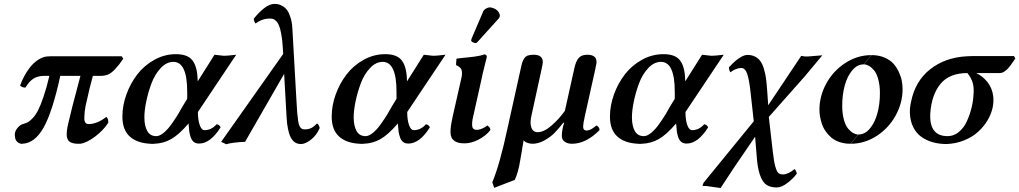

<svg xmlns="http://www.w3.org/2000/svg" viewBox="-20 -718 5160 972"><path d="M596.2 -433.1 604 -420.9Q561.5 -356.9 527.8 -340.8Q508.3 -334 497.1 -334H450.2Q436.5 -287.1 413.1 -181.2Q407.2 -150.9 407.2 -127Q405.8 -117.2 408.2 -106Q412.6 -89.8 428.2 -89.8Q471.2 -89.8 518.1 -126Q522.9 -124 525.9 -115.2Q528.8 -106.4 527.8 -96.2Q503.4 -58.1 461.2 -26.4Q418.9 5.4 386.2 9.8H370.1Q344.2 8.3 332 -1Q319.8 -10.3 317.9 -30.8Q316.4 -53.2 325.2 -91.8Q336.4 -144 387.2 -334H285.2Q246.1 -153.8 201.2 -73Q156.2 7.8 91.8 9.8Q86.4 11.2 80.1 7.8Q63 2 57.1 -17.1Q55.2 -26.9 55.2 -32.2Q54.2 -37.1 56.2 -46.9Q60.1 -61.5 72.3 -74.5Q84.5 -87.4 99.1 -90.8Q111.8 -94.7 121.1 -99.4Q130.4 -104 145.3 -119.6Q160.2 -135.3 172.6 -159.4Q185.1 -183.6 200.4 -228.5Q215.8 -273.4 230 -334H205.1Q170.9 -334 148.9 -319.6Q127 -305.2 108.9 -274.9Q102.5 -273.4 93 -277.3Q83.5 -281.2 82 -285.2Q89.8 -308.1 102.3 -331.5Q114.7 -355 131.8 -377Q148.9 -398.9 171.4 -414.1Q193.8 -429.2 216.8 -432.1Q220.2 -432.1 226.8 -432.6Q233.4 -433.1 236.8 -433.1Z M904.8 -180.2 927.7 -217.8V-253.9Q927.7 -404.8 857.9 -404.8Q822.8 -404.8 793.2 -373Q763.7 -341.3 746.6 -295.2Q729.5 -249 720.2 -203.4Q710.9 -157.7 710.9 -124Q710.9 -80.6 725.6 -54.7Q740.2 -28.8 771 -28.8Q788.1 -28.8 808.8 -45.9Q829.6 -63 849.1 -90.8Q868.7 -118.7 881.1 -138.9Q893.6 -159.2 904.8 -180.2ZM980 -324.2 981 -306.2 1065.9 -440.9Q1102.5 -436 1108.9 -436H1122.6Q1127.4 -435.5 1175.8 -440.9L981.9 -150.9Q981.9 -111.8 991 -85.4Q1000 -59.1 1015.6 -59.1Q1050.3 -59.1 1076.7 -88.9Q1091.3 -86.9 1096.7 -73.2Q1044.9 8.8 987.8 8.8Q972.2 8.8 961.9 1.2Q951.7 -6.3 946 -21.5Q940.4 -36.6 938.2 -52.7Q936 -68.8 934.6 -92.8Q885.3 -35.6 846.2 -13.7Q807.1 8.3 760.7 9.8Q752 11.2 741.7 9.8Q673.8 6.8 636.7 -27.1Q599.6 -61 599.6 -127.9Q599.6 -183.6 619.9 -239.7Q640.1 -295.9 675 -341.3Q710 -386.7 761.5 -415.3Q813 -443.8 870.6 -443.8Q928.2 -443.8 952.6 -414.3Q977.1 -384.8 980 -324.2Z M1598.6 -69.8Q1581.5 -31.7 1553.5 -10.3Q1525.4 11.2 1503.4 11.2Q1469.2 11.2 1451.9 -22.2Q1434.6 -55.7 1430.7 -126L1418.5 -344.2L1220.7 0Q1157.2 2.4 1125.5 12.2L1099.6 0L1413.6 -444.8L1411.6 -478Q1409.2 -517.6 1403.8 -546.1Q1398.4 -574.7 1392.3 -589.4Q1386.2 -604 1377.2 -612.3Q1368.2 -620.6 1361.6 -622.3Q1355 -624 1345.7 -624Q1306.6 -624 1274.4 -599.1Q1271.5 -600.6 1268.1 -608.4Q1264.6 -616.2 1264.6 -623Q1289.1 -654.3 1316.9 -676.3Q1344.7 -698.2 1369.6 -698.2Q1379.9 -698.2 1389.2 -696.3Q1398.4 -694.3 1411.6 -686.5Q1424.8 -678.7 1434.3 -665.5Q1443.8 -652.3 1451.4 -627.4Q1459 -602.5 1460.4 -568.8L1480.5 -213.9Q1482.4 -172.4 1484.6 -147.2Q1486.8 -122.1 1489.7 -104Q1492.7 -85.9 1497.3 -77.9Q1502 -69.8 1507.6 -66.4Q1513.2 -63 1522.5 -63Q1539.6 -63 1553.5 -68.8Q1567.4 -74.7 1584.5 -92.8Q1589.4 -91.3 1593.5 -83.5Q1597.7 -75.7 1598.6 -69.8Z M1964.4 -180.2 1987.3 -217.8V-253.9Q1987.3 -404.8 1917.5 -404.8Q1882.3 -404.8 1852.8 -373Q1823.2 -341.3 1806.2 -295.2Q1789.1 -249 1779.8 -203.4Q1770.5 -157.7 1770.5 -124Q1770.5 -80.6 1785.2 -54.7Q1799.8 -28.8 1830.6 -28.8Q1847.7 -28.8 1868.4 -45.9Q1889.2 -63 1908.7 -90.8Q1928.2 -118.7 1940.7 -138.9Q1953.1 -159.2 1964.4 -180.2ZM2039.6 -324.2 2040.5 -306.2 2125.5 -440.9Q2162.1 -436 2168.5 -436H2182.1Q2187 -435.5 2235.4 -440.9L2041.5 -150.9Q2041.5 -111.8 2050.5 -85.4Q2059.6 -59.1 2075.2 -59.1Q2109.9 -59.1 2136.2 -88.9Q2150.9 -86.9 2156.2 -73.2Q2104.5 8.8 2047.4 8.8Q2031.7 8.8 2021.5 1.2Q2011.2 -6.3 2005.6 -21.5Q2000 -36.6 1997.8 -52.7Q1995.6 -68.8 1994.1 -92.8Q1944.8 -35.6 1905.8 -13.7Q1866.7 8.3 1820.3 9.8Q1811.5 11.2 1801.3 9.8Q1733.4 6.8 1696.3 -27.1Q1659.2 -61 1659.2 -127.9Q1659.2 -183.6 1679.4 -239.7Q1699.7 -295.9 1734.6 -341.3Q1769.5 -386.7 1821 -415.3Q1872.6 -443.8 1930.2 -443.8Q1987.8 -443.8 2012.2 -414.3Q2036.6 -384.8 2039.6 -324.2Z M2375 -126Q2367.7 -96.7 2371.1 -76.2Q2373 -67.4 2377.4 -65.9Q2384.3 -59.1 2400.4 -61Q2426.3 -65.9 2447.3 -83Q2463.4 -71.8 2462.4 -59.1Q2439.5 -30.3 2402.6 -11.2Q2365.7 7.8 2330.1 7.8Q2290 7.8 2272.5 -12.2Q2265.6 -19 2262.2 -33.2Q2257.8 -58.1 2266.1 -100.1Q2269.5 -114.3 2271 -125L2312 -306.2Q2313 -310.1 2314.7 -318.1Q2316.4 -326.2 2317.4 -330.1Q2321.3 -354.5 2315.4 -366.9Q2309.6 -379.4 2289.1 -388.2Q2288.1 -396 2291 -420.9Q2294.4 -421.4 2301.5 -422.4Q2308.6 -423.3 2312 -423.8Q2323.2 -424.8 2347.9 -427.5Q2372.6 -430.2 2381.3 -431.2Q2413.6 -435.5 2433.1 -442.9Q2445.8 -439.9 2444.3 -428.2Q2443.8 -424.8 2435.5 -393.6Q2427.2 -362.3 2422.4 -339.8Q2421.9 -335.9 2420.4 -329.6Q2418.9 -323.2 2418.5 -320.8ZM2448.2 -678.2Q2460.4 -683.6 2477.1 -676.8Q2487.8 -673.8 2496.6 -665.8Q2505.4 -657.7 2508.3 -647.9Q2511.7 -643.1 2510.3 -639.2Q2510.3 -629.9 2504.4 -624L2399.4 -507.8Q2393.6 -500 2387.2 -500Q2380.9 -500 2373 -504.4Q2365.2 -508.8 2365.2 -513.2V-514.2Q2365.2 -514.6 2365.7 -515.6Q2366.2 -516.6 2366.2 -517.1Q2366.2 -518.1 2366.7 -519.5Q2367.2 -521 2367.2 -522Q2369.1 -525.9 2370.1 -528.8L2426.3 -660.2Q2431.6 -671.9 2448.2 -678.2Z M2550.3 -73.2 2617.2 -375Q2621.1 -393.6 2624.3 -403.1Q2627.4 -412.6 2634.3 -422.9Q2641.1 -433.1 2652.3 -437Q2663.6 -440.9 2681.2 -440.9Q2728 -440.9 2728 -403.8Q2728 -396 2721.2 -365.2L2670.9 -134.8Q2661.6 -96.7 2669.9 -72.8Q2678.2 -48.8 2702.1 -48.8Q2733.9 -48.8 2772.9 -83Q2812 -117.2 2839.8 -157.2L2888.2 -375Q2896 -409.2 2910.2 -425Q2924.3 -440.9 2953.1 -440.9Q3000 -440.9 3000 -403.8Q3000 -400.4 2999 -394.8Q2998 -389.2 2996.3 -381.8Q2994.6 -374.5 2994.1 -370.1L2939.9 -126Q2932.1 -90.8 2932.1 -77.1Q2932.1 -57.1 2950.2 -57.1Q2954.6 -57.1 2959.5 -58.6Q2964.4 -60.1 2968 -61.5Q2971.7 -63 2977.1 -66.4Q2982.4 -69.8 2984.9 -71.8Q2987.3 -73.7 2993.2 -77.9Q2999 -82 3000 -83Q3016.1 -73.2 3015.1 -59.1Q2946.3 9.8 2876 9.8Q2853.5 9.8 2838.9 -0.5Q2824.2 -10.7 2824.2 -29.8Q2824.2 -60.1 2835.9 -96.2L2832 -97.2Q2808.1 -66.4 2787.6 -45.4Q2767.1 -24.4 2736.3 -7.3Q2705.6 9.8 2675.3 9.8Q2662.6 9.8 2649.4 4.9Q2636.2 0 2630.9 -7.8L2614.3 89.8Q2603.5 157.2 2585.9 192.9L2481.9 232.9L2472.2 205.1Q2510.7 113.3 2550.3 -73.2Z M3373 -180.2 3396 -217.8V-253.9Q3396 -404.8 3326.2 -404.8Q3291 -404.8 3261.5 -373Q3231.9 -341.3 3214.8 -295.2Q3197.8 -249 3188.5 -203.4Q3179.2 -157.7 3179.2 -124Q3179.2 -80.6 3193.8 -54.7Q3208.5 -28.8 3239.3 -28.8Q3256.3 -28.8 3277.1 -45.9Q3297.9 -63 3317.4 -90.8Q3336.9 -118.7 3349.4 -138.9Q3361.8 -159.2 3373 -180.2ZM3448.2 -324.2 3449.2 -306.2 3534.2 -440.9Q3570.8 -436 3577.1 -436H3590.8Q3595.7 -435.5 3644 -440.9L3450.2 -150.9Q3450.2 -111.8 3459.2 -85.4Q3468.3 -59.1 3483.9 -59.1Q3518.6 -59.1 3544.9 -88.9Q3559.6 -86.9 3564.9 -73.2Q3513.2 8.8 3456.1 8.8Q3440.4 8.8 3430.2 1.2Q3419.9 -6.3 3414.3 -21.5Q3408.7 -36.6 3406.5 -52.7Q3404.3 -68.8 3402.8 -92.8Q3353.5 -35.6 3314.5 -13.7Q3275.4 8.3 3229 9.8Q3220.2 11.2 3210 9.8Q3142.1 6.8 3105 -27.1Q3067.9 -61 3067.9 -127.9Q3067.9 -183.6 3088.1 -239.7Q3108.4 -295.9 3143.3 -341.3Q3178.2 -386.7 3229.7 -415.3Q3281.2 -443.8 3338.9 -443.8Q3396.5 -443.8 3420.9 -414.3Q3445.3 -384.8 3448.2 -324.2Z M3780.8 -241.2Q3773.9 -308.1 3763.7 -341.1Q3753.4 -374 3731.9 -374Q3722.2 -374 3706.5 -368.4Q3690.9 -362.8 3678.7 -352.1Q3671.9 -356.4 3669.9 -377Q3689 -397 3701.2 -408Q3713.4 -418.9 3731.2 -429.4Q3749 -439.9 3764.2 -439.9Q3786.1 -439.9 3802.2 -431.6Q3818.4 -423.3 3828.9 -409.2Q3839.4 -395 3846.7 -371.6Q3854 -348.1 3857.7 -322.3Q3861.3 -296.4 3863.8 -259.8L3869.1 -185.1L4036.1 -435.1Q4049.8 -433.1 4054.7 -432.1H4070.8L4143.1 -438L4054.7 -332L3872.1 -126L3892.1 47.9Q3897.9 100.6 3905.3 126Q3912.6 151.4 3920.7 158.2Q3928.7 165 3944.8 165Q3957 165 3973.4 157.2Q3989.7 149.4 4001 138.2Q4008.3 140.1 4014.2 160.2Q3997.1 184.6 3967 207.8Q3937 231 3912.1 231Q3879.9 231 3859.9 217.5Q3839.8 204.1 3826.9 166.7Q3814 129.4 3810.1 64L3802.7 -25.9L3699.7 125L3627.9 233.9L3559.1 224.1L3536.1 223.1L3542 207L3795.9 -104Z M4353.5 -392.1 4392.6 -439Q4428.7 -439 4457.3 -426.8Q4485.8 -414.6 4502.7 -396Q4519.5 -377.4 4530.5 -353.3Q4541.5 -329.1 4545.4 -308.1Q4549.3 -287.1 4549.3 -267.1Q4549.3 -196.8 4514.2 -133.1Q4479 -69.3 4418 -29.8Q4356.9 9.8 4286.6 9.8L4325.7 -37.1Q4358.9 -37.1 4384.3 -67.9Q4409.7 -98.6 4422.1 -145.5Q4434.6 -192.4 4434.6 -246.1Q4434.6 -286.6 4426 -317.1Q4417.5 -347.7 4404.3 -362.8Q4391.1 -377.9 4378.2 -385Q4365.2 -392.1 4353.5 -392.1ZM4324.7 -37.1 4285.6 9.8Q4255.4 9.8 4230.2 1.2Q4205.1 -7.3 4188.5 -21.7Q4171.9 -36.1 4159.7 -53.5Q4147.5 -70.8 4140.9 -90.8Q4134.3 -110.8 4131.3 -128.4Q4128.4 -146 4128.4 -162.1Q4128.4 -232.4 4163.8 -296.4Q4199.2 -360.4 4260.3 -399.7Q4321.3 -439 4391.6 -439L4352.5 -392.1Q4319.3 -392.1 4293.9 -361.3Q4268.6 -330.6 4256.1 -283.7Q4243.7 -236.8 4243.7 -183.1Q4243.7 -142.6 4252.2 -112.1Q4260.7 -81.5 4273.9 -66.4Q4287.1 -51.3 4300 -44.2Q4313 -37.1 4324.7 -37.1Z M4777.3 -28.8Q4809.1 -28.8 4834.7 -50.3Q4860.4 -71.8 4875.2 -105Q4890.1 -138.2 4898.4 -172.1Q4906.7 -206.1 4908.2 -236.8Q4911.6 -273.4 4904.5 -298.3Q4897.5 -323.2 4877.4 -348.1Q4785.6 -348.1 4740.7 -292.7Q4695.8 -237.3 4689.5 -143.1Q4683.6 -28.8 4777.3 -28.8ZM5039.1 -348.1H4922.4Q4956.1 -332 4979.7 -301.5Q5003.4 -271 5008.3 -230Q5011.2 -203.6 5005.4 -173.8Q4998 -140.1 4979.2 -108.6Q4960.4 -77.1 4931.6 -50.8Q4902.8 -24.4 4861.3 -7.6Q4819.8 9.3 4772.5 11.2Q4734.9 11.2 4702.6 2.2Q4670.4 -6.8 4644.8 -24.9Q4619.1 -43 4603.8 -73.2Q4588.4 -103.5 4586.4 -143.1Q4585 -171.9 4592.3 -203.1Q4613.3 -308.1 4689.7 -367.9Q4766.1 -427.7 4875.5 -433.1Q4884.3 -434.1 4902.3 -434.1H5113.3L5120.1 -421.9Q5118.2 -419.4 5110.1 -407.5Q5102.1 -395.5 5099.4 -391.8Q5096.7 -388.2 5089.4 -378.9Q5082 -369.6 5077.6 -366Q5073.2 -362.3 5066.4 -357.2Q5059.6 -352.1 5053 -350.1Q5046.4 -348.1 5039.1 -348.1Z"/></svg>

Font: Common Serif SemiBold
Style: Italic
Weight: 600
Italic angle: -12°
Designer: Philipp H. Poll, Khaled Hosny
Foundry: Stefan Peev, Context Ltd.
Version: Version 1.026